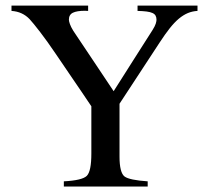

<svg xmlns="http://www.w3.org/2000/svg" viewBox="-20 -682 762 702"><path d="M302.2 -661.6V-642.1Q299.3 -642.1 296.4 -642.3Q293.5 -642.6 290.5 -642.6Q261.2 -642.6 246.6 -635.5Q231.9 -628.4 231.9 -609.9Q231.9 -604.5 235.6 -594Q239.3 -583.5 248 -569.3Q284.7 -514.6 321.8 -459Q358.9 -403.3 395.5 -348.6Q399.9 -355.5 410.9 -372.8Q421.9 -390.1 436.3 -412.8Q450.7 -435.5 466.8 -460.9Q482.9 -486.3 497.3 -508.8Q511.7 -531.2 522.7 -548.6Q533.7 -565.9 538.1 -572.8Q546.9 -586.9 549.6 -595.9Q552.2 -605 552.2 -609.4Q552.2 -618.7 548.8 -624.8Q545.4 -630.9 537.4 -634.5Q529.3 -638.2 516.1 -639.9Q502.9 -641.6 482.9 -642.1V-661.6H702.1V-642.1Q683.6 -641.1 667 -634.3Q650.4 -627.4 634 -613.8Q617.7 -600.1 600.8 -578.9Q584 -557.6 564.5 -527.8L417 -302.7V-108.9Q417 -80.6 421.6 -62Q426.3 -43.5 435.5 -36.6Q453.6 -23.4 520 -19V0H213.4V-19Q280.8 -22.5 297.4 -39.1Q314 -55.7 314 -120.6V-293.5Q312.5 -295.4 302.7 -310.1Q293 -324.7 279.1 -345.2Q265.1 -365.7 248.8 -389.6Q232.4 -413.6 218.5 -434.1Q204.6 -454.6 194.8 -469Q185.1 -483.4 183.6 -485.4Q152.3 -531.7 126.7 -564.9Q101.1 -598.1 88.4 -611.8Q62 -639.6 22 -642.1V-661.6Z"/></svg>

Font: Dima Niloofar
Style: Regular
Weight: 400
Designer: R.Balvardi
Foundry: Dima Software Group
Version: Version 3.00;November 13, 2018;FontCreator 11.5.0.2427 64-bi